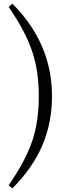

<svg xmlns="http://www.w3.org/2000/svg" viewBox="-20 -821 393 1051"><path d="M47.9 210 27.3 193.4Q121.1 57.6 158.2 -54.7Q192.4 -159.2 192.4 -294.9Q192.4 -430.7 157.2 -536.1Q121.1 -647.5 27.3 -783.2L47.9 -800.8Q264.6 -584 264.6 -294.9Q264.6 -148.4 211.4 -24.4Q158.2 99.6 47.9 210Z"/></svg>

Font: Bpmf GenRyu Min R
Style: R
Weight: 400
Foundry: But Ko
Version: Version 1.320